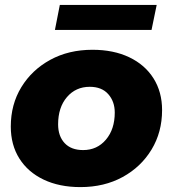

<svg xmlns="http://www.w3.org/2000/svg" viewBox="-20 -754 705 783"><path d="M308 9Q222 9 158 -21.5Q94 -52 59 -107.5Q24 -163 24 -238Q24 -328 67 -398.5Q110 -469 185 -510Q260 -551 357 -551Q443 -551 507 -520.5Q571 -490 606 -434.5Q641 -379 641 -305Q641 -215 598 -144Q555 -73 480 -32Q405 9 308 9ZM319 -142Q376 -142 412 -184.5Q448 -227 448 -295Q448 -340 421.5 -370Q395 -400 346 -400Q289 -400 253 -358Q217 -316 217 -247Q217 -199 243.5 -170.5Q270 -142 319 -142ZM204 -632 224 -734H619L598 -632Z"/></svg>

Font: Montserrat ExtraBold
Style: Italic
Weight: 800
Italic angle: -11.3°
Designer: Julieta Ulanovsky
Foundry: Julieta Ulanovsky
Version: Version 9.000; ttfautohint (v1.8.4.7-5d5b)